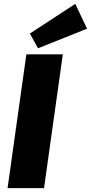

<svg xmlns="http://www.w3.org/2000/svg" viewBox="-20 -970 469 990"><path d="M368 -950 134 -797 176 -721 429 -822ZM304 -690H116L19 0H207Z"/></svg>

Font: Exo 2 Extra Bold
Style: Italic
Weight: 800
Italic angle: -8°
Designer: Natanael Gama
Version: Version 1.001;PS 001.001;hotconv 1.0.88;makeotf.lib2.5.64775